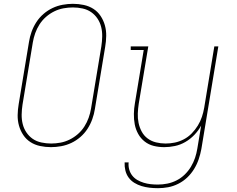

<svg xmlns="http://www.w3.org/2000/svg" viewBox="-20 -763 1240 1006"><path d="M247 8Q218 8 190 2Q162 -4 139.5 -18.5Q117 -33 102 -55.5Q87 -78 79.5 -104.5Q72 -131 72.5 -160Q73 -189 78 -218L132 -544Q136 -570 145.5 -596.5Q155 -623 170.5 -647Q186 -671 208 -690Q230 -709 255.5 -721Q281 -733 308.5 -738Q336 -743 362 -743Q391 -743 419 -737Q447 -731 469.5 -716.5Q492 -702 507 -679.5Q522 -657 529.5 -630.5Q537 -604 536.5 -575Q536 -546 531 -517L477 -191Q473 -165 463.5 -138.5Q454 -112 438.5 -88Q423 -64 401 -45Q379 -26 353.5 -14Q328 -2 300.5 3Q273 8 247 8ZM248 -11Q272 -11 296.5 -15.5Q321 -20 344.5 -31.5Q368 -43 388 -60.5Q408 -78 422 -100Q436 -122 444.5 -146Q453 -170 457 -194L511 -520Q515 -546 515.5 -572Q516 -598 510 -622Q504 -646 490.5 -666Q477 -686 457.5 -699.5Q438 -713 413 -718.5Q388 -724 362 -724Q338 -724 313 -719.5Q288 -715 264.5 -703.5Q241 -692 221 -674.5Q201 -657 187 -635Q173 -613 164.5 -589Q156 -565 152 -541L98 -215Q94 -189 93.5 -163Q93 -137 99 -113Q105 -89 118.5 -69Q132 -49 151.5 -35.5Q171 -22 196.5 -16.5Q222 -11 248 -11ZM808 223Q785 223 763.5 220.5Q742 218 722 212Q702 206 684 195Q666 184 654 167.5Q642 151 637 130.5Q632 110 633 88H654Q652 107 657 125Q662 143 673 157Q684 171 699.5 180Q715 189 733 194.5Q751 200 769.5 202Q788 204 807 204Q832 204 857 199Q882 194 905.5 182Q929 170 948 151.5Q967 133 980.5 110.5Q994 88 1002 64Q1010 40 1014 15L1034 -105Q1020 -79 998.5 -56.5Q977 -34 951 -19Q925 -4 896.5 2Q868 8 841 8Q812 8 785.5 1.5Q759 -5 738 -21.5Q717 -38 704 -61.5Q691 -85 686 -111.5Q681 -138 681.5 -166.5Q682 -195 687 -223L733 -501H665V-520H757L707 -220Q703 -194 702 -168.5Q701 -143 706 -119Q711 -95 722.5 -73.5Q734 -52 753.5 -37.5Q773 -23 797.5 -17Q822 -11 848 -11Q872 -11 896 -16Q920 -21 943 -33Q966 -45 984.5 -64Q1003 -83 1016.5 -105Q1030 -127 1038 -151Q1046 -175 1050 -199L1103 -520H1124L1035 18Q1030 45 1021 71.5Q1012 98 997 122.5Q982 147 961 167Q940 187 914 200Q888 213 861 218Q834 223 808 223Z"/></svg>

Font: Iosevka Etoile Thin
Style: Italic
Weight: 100
Italic angle: -9°
Designer: Belleve Invis
Foundry: Belleve Invis
Version: Version 22.1.2; ttfautohint (v1.8.4)